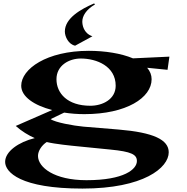

<svg xmlns="http://www.w3.org/2000/svg" viewBox="-20 -816 1090 1122"><path d="M473 -149C719 -149 866 -245 866 -353C866 -378 857 -400 840 -420L959 -408L970 -485L757 -475C688 -504 594 -519 499 -519C253 -519 104 -413 104 -315C104 -251 180 -200 285 -173L72 -80C108 -48 145 -26 183 -9C89 14 10 69 10 130C10 190 99 286 462 286C820 286 966 164 966 74C966 0 876 -42 673 -59L467 -76C411 -81 300 -101 276 -120L355 -158C393 -152 433 -149 473 -149ZM508 -198C374 -198 310 -271 310 -353C310 -434 384 -474 452 -474C545 -474 656 -429 656 -315C656 -236 580 -198 508 -198ZM202 95C202 65 225 32 253 14C302 26 392 35 444 40L625 58C748 70 780 87 780 125C780 173 706 237 485 237C297 237 202 162 202 95ZM535 -790 530 -796C453 -763 359 -710 359 -632C359 -602 380 -557 419 -549L520 -604C467 -622 461 -672 461 -690C461 -722 483 -760 535 -790Z"/></svg>

Font: Coconat
Style: Bold
Weight: 900
Width: 8
Designer: Sara Lavazza
Foundry: Collletttivo
Version: Version 1.000;Glyphs 3.2 (3217)